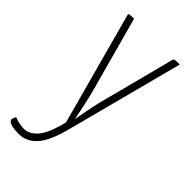

<svg xmlns="http://www.w3.org/2000/svg" viewBox="-218 -562 816 816"><g transform="rotate(45 190.5 -153.5)"><path d="M42 -488Q39 -497 43 -498.5Q47 -500 72 -500L165 -160Q172 -134 177 -109.5Q182 -85 187 -65Q191 -42 196 -21Q200 -42 204 -65Q208 -85 213 -110Q218 -135 225 -161L310 -488Q312 -497 316.5 -498.5Q321 -500 347 -500L207 34Q183 123 149.5 158Q116 193 72 193Q43 193 24.5 187.5Q6 182 6 171Q6 166 8.5 159.5Q11 153 15 150Q27 156 44 159Q61 162 72 162Q104 162 131.5 130Q159 98 179 16Z"/></g></svg>

Font: Yanone Kaffeesatz Thin
Style: Regular
Weight: 250
Designer: Yanone
Foundry: Yanone Font Production. Not for release.
Version: Version 1.002